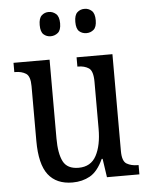

<svg xmlns="http://www.w3.org/2000/svg" viewBox="-54 -789 655 843"><g transform="rotate(-5 274.0 -367.5)"><path d="M232 10Q161 10 125 -36.5Q89 -83 89 -186V-427Q89 -471 70 -483Q51 -495 23 -495H19V-536H178V-189Q178 -122 196 -87Q214 -52 264 -52Q318 -52 342 -97Q366 -142 366 -215V-422Q366 -470 347 -482.5Q328 -495 300 -495H297V-536H455V-109Q455 -64 475 -52.5Q495 -41 523 -41H527V0H384L372 -82H368Q343 -28 309 -9Q275 10 232 10ZM350 -638Q331 -638 318 -649.5Q305 -661 305 -691Q305 -721 318 -733Q331 -745 350 -745Q368 -745 381.5 -733Q395 -721 395 -691Q395 -661 381.5 -649.5Q368 -638 350 -638ZM192 -638Q174 -638 161 -649.5Q148 -661 148 -691Q148 -721 161 -733Q174 -745 192 -745Q210 -745 224 -733Q238 -721 238 -691Q238 -661 224 -649.5Q210 -638 192 -638Z"/></g></svg>

Font: Noto Serif Hebrew Condensed
Style: Regular
Weight: 400
Width: 3
Designer: Monotype Design Team
Foundry: Monotype Imaging Inc.
Version: Version 2.004; ttfautohint (v1.8.4.7-5d5b)